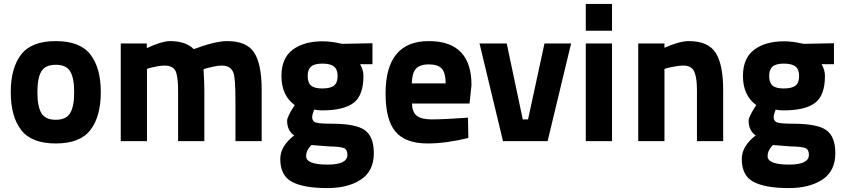

<svg xmlns="http://www.w3.org/2000/svg" viewBox="-20 -721 4313 981"><path d="M88 -442.5Q141 -511 265 -511Q389 -511 442 -442.5Q495 -374 495 -250Q495 -126 442 -57Q389 12 265 12Q141 12 88 -57Q35 -126 35 -250Q35 -374 88 -442.5ZM191.5 -143Q212 -109 265 -109Q318 -109 338.5 -143Q359 -177 359 -250Q359 -323 338.5 -356.5Q318 -390 265 -390Q212 -390 191.5 -356.5Q171 -323 171 -250Q171 -177 191.5 -143Z M731 0H597V-499H730V-475Q763 -491 798 -502Q829 -511 848 -511Q929 -511 970 -470Q1080 -511 1141 -511Q1240 -511 1278.5 -452.5Q1317 -394 1317 -261V0H1183V-206Q1183 -321 1173 -348Q1160 -386 1113 -386Q1095 -386 1072 -381Q1049 -376 1034 -372L1020 -367Q1024 -298 1024 -259V0H890V-257Q890 -330 877 -358Q864 -386 820 -386Q805 -386 783 -382Q761 -378 746 -374L731 -369Z M1653 240Q1533 240 1472.5 208.5Q1412 177 1412 91Q1412 26 1483 -29Q1447 -54 1447 -104Q1447 -115 1457 -135Q1467 -155 1477 -170L1486 -184Q1418 -233 1418 -333Q1418 -424 1475.5 -467Q1533 -510 1628 -510Q1648 -510 1673 -507Q1698 -504 1713 -500L1729 -497L1883 -500V-393H1820Q1837 -363 1837 -333Q1837 -233 1786 -195Q1735 -157 1626 -157Q1603 -157 1585 -161Q1575 -135 1575 -122Q1575 -102 1592.5 -95.5Q1610 -89 1672 -89Q1798 -89 1844 -56Q1890 -23 1890 62Q1890 153 1824 196.5Q1758 240 1653 240ZM1661 27 1571 20Q1544 47 1544 77Q1544 120 1654 120Q1755 120 1755 70Q1755 43 1737 35.5Q1719 28 1661 27ZM1626 -269Q1668 -269 1686.5 -283.5Q1705 -298 1705 -333Q1705 -366 1686.5 -381Q1668 -396 1627 -396Q1587 -396 1569.5 -381Q1552 -366 1552 -333Q1552 -299 1569 -284Q1586 -269 1626 -269Z M2186 -111Q2222 -111 2268.5 -113.5Q2315 -116 2343 -118L2371 -120L2373 -16Q2258 12 2165 12Q2052 12 2001 -48Q1950 -108 1950 -243Q1950 -511 2171 -511Q2389 -511 2389 -286L2379 -192H2085Q2086 -149 2109 -130Q2132 -111 2186 -111ZM2084 -295H2257Q2257 -348 2237.5 -370Q2218 -392 2171 -392Q2124 -392 2104.5 -369Q2085 -346 2084 -295Z M2430 -499H2569L2651 -111H2678L2762 -499H2898L2778 0H2550Z M2973 0V-499H3107V0ZM2973 -564V-701H3107V-564Z M3375 0H3241V-499H3375V-477Q3452 -511 3499 -511Q3599 -511 3637 -450.5Q3675 -390 3675 -261V0H3541V-261Q3541 -325 3527 -355.5Q3513 -386 3471 -386Q3456 -386 3432 -382Q3408 -378 3392 -374L3375 -369Z M4011 240Q3891 240 3830.5 208.5Q3770 177 3770 91Q3770 26 3841 -29Q3805 -54 3805 -104Q3805 -115 3815 -135Q3825 -155 3835 -170L3844 -184Q3776 -233 3776 -333Q3776 -424 3833.5 -467Q3891 -510 3986 -510Q4006 -510 4031 -507Q4056 -504 4071 -500L4087 -497L4241 -500V-393H4178Q4195 -363 4195 -333Q4195 -233 4144 -195Q4093 -157 3984 -157Q3961 -157 3943 -161Q3933 -135 3933 -122Q3933 -102 3950.5 -95.5Q3968 -89 4030 -89Q4156 -89 4202 -56Q4248 -23 4248 62Q4248 153 4182 196.5Q4116 240 4011 240ZM4019 27 3929 20Q3902 47 3902 77Q3902 120 4012 120Q4113 120 4113 70Q4113 43 4095 35.5Q4077 28 4019 27ZM3984 -269Q4026 -269 4044.5 -283.5Q4063 -298 4063 -333Q4063 -366 4044.5 -381Q4026 -396 3985 -396Q3945 -396 3927.5 -381Q3910 -366 3910 -333Q3910 -299 3927 -284Q3944 -269 3984 -269Z"/></svg>

Font: TitilliumText22L Xb
Style: Bold
Weight: 400
Designer: Campivisivi
Foundry: Campivisivi
Version: 1.000